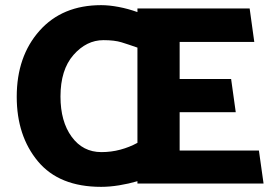

<svg xmlns="http://www.w3.org/2000/svg" viewBox="-20 -713 1065 746"><path d="M382 -557Q316 -557 265.5 -499.5Q215 -442 215 -338Q215 -241 258.5 -181.5Q302 -122 374 -122Q412 -122 447.5 -131.5Q483 -141 514 -158V-528Q480 -540 452.5 -548.5Q425 -557 382 -557ZM1004 0H514V-9Q480 1 443 7Q406 13 373 13Q210 13 127.5 -86Q45 -185 45 -337Q45 -494 133.5 -593.5Q222 -693 373 -693Q404 -693 441 -686Q478 -679 514 -666V-680H950L968 -550H678V-406H878L896 -277H678V-128H986Z"/></svg>

Font: Palanquin Dark SemiBold
Style: Regular
Weight: 600
Designer: Pria Ravichandran
Version: Version 1.001